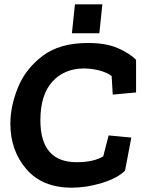

<svg xmlns="http://www.w3.org/2000/svg" viewBox="-20 -859 657 889"><path d="M313 -705 327 -839H454L440 -705ZM559 -69Q524 -34 452.5 -12Q381 10 312 10Q176 10 102 -76Q28 -162 28 -286Q28 -367 63 -453.5Q98 -540 177 -600Q256 -660 387 -660Q472 -660 527 -635.5Q582 -611 610 -582V-431L502 -421L497 -507Q474 -524 439 -533Q404 -542 369 -542Q278 -542 222.5 -481Q167 -420 167 -302Q167 -108 335 -108Q413 -108 458 -135L483 -232L588 -222Z"/></svg>

Font: Zilla Slab
Style: Bold Italic
Weight: 700
Italic angle: -6°
Designer: Typotheque.com
Foundry: Typotheque type foundry
Version: Version 1.1; 2017; ttfautohint (v1.6)